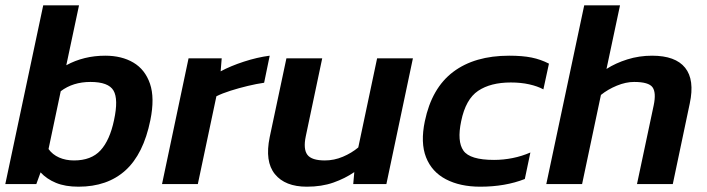

<svg xmlns="http://www.w3.org/2000/svg" viewBox="-20 -694 2667 724"><path d="M276 10Q226 10 191 -4.5Q156 -19 133 -44L117 0H0L143 -674H278L230 -448Q296 -484 377 -484Q439 -484 483 -458Q527 -432 545.5 -378.5Q564 -325 547 -241Q521 -113 453 -51.5Q385 10 276 10ZM259 -89Q324 -89 359 -127Q394 -165 410 -241Q427 -320 408 -352.5Q389 -385 321 -385Q255 -385 209 -350L163 -132Q178 -111 203 -100Q228 -89 259 -89Z M591 0 691 -474H816L812 -425Q849 -445 899.5 -461.5Q950 -478 997 -484L976 -382Q948 -378 914.5 -370Q881 -362 849.5 -352Q818 -342 796 -331L726 0Z M1137 10Q1055 10 1016.5 -37.5Q978 -85 997 -177L1060 -474H1195L1133 -180Q1123 -132 1139 -110.5Q1155 -89 1205 -89Q1240 -89 1273 -103Q1306 -117 1331 -138L1402 -474H1537L1437 0H1312L1316 -45Q1281 -21 1237 -5.5Q1193 10 1137 10Z M1791 10Q1715 10 1661.5 -18Q1608 -46 1586.5 -101Q1565 -156 1582 -237Q1608 -362 1689 -423Q1770 -484 1900 -484Q1950 -484 1984.5 -477Q2019 -470 2050 -454L2029 -357Q2007 -369 1975.5 -376Q1944 -383 1906 -383Q1830 -383 1783 -351.5Q1736 -320 1719 -237Q1703 -161 1727.5 -126Q1752 -91 1843 -91Q1878 -91 1913 -98Q1948 -105 1980 -119L1959 -19Q1885 10 1791 10Z M2040 0 2183 -674H2318L2267 -434Q2301 -456 2345.5 -470Q2390 -484 2439 -484Q2527 -484 2563.5 -438.5Q2600 -393 2581 -304L2517 0H2382L2445 -297Q2455 -345 2440.5 -365Q2426 -385 2371 -385Q2340 -385 2306 -371Q2272 -357 2246 -336L2175 0Z"/></svg>

Font: Kanit Medium
Style: Italic
Weight: 500
Italic angle: -12°
Designer: Katatrad Team
Foundry: CadsonDemak
Version: Version 2.000; ttfautohint (v1.8.3)